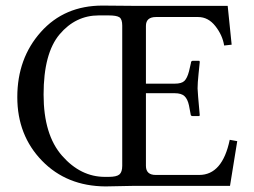

<svg xmlns="http://www.w3.org/2000/svg" viewBox="-20 -666 909 688"><path d="M356 -32.2H369.1Q397.9 -32.2 408 -41Q418 -49.8 418 -71.8V-574.2Q418 -597.2 408 -604Q397.9 -610.8 369.1 -610.8H334Q251 -610.8 193.6 -543Q136.2 -475.1 136.2 -327.1Q136.2 -183.1 202.6 -107.7Q269 -32.2 356 -32.2ZM357.9 2Q218.8 1 130.4 -90.1Q42 -181.2 42 -317.9Q42 -457 126.5 -551.5Q210.9 -646 347.2 -646Q417 -645 460.9 -645H539.1H795.9L810.1 -505.9L783.2 -502.9Q777.3 -540 751.7 -572.5Q726.1 -605 689.9 -605H539.1Q502.9 -605 502.9 -573.2V-366.2H606Q630.9 -366.2 640.9 -376.2Q650.9 -386.2 657.2 -410.2L664.1 -439.9Q664.1 -447.8 670.9 -448.2H692.9Q695.8 -448.2 695.8 -443.8Q694.8 -432.6 691.4 -400.4Q688 -368.2 688 -349.1Q688 -337.9 695.8 -252.9L693.8 -250H670.9Q663.1 -250 663.1 -256.8L657.2 -288.1Q652.3 -311 641.1 -321.5Q629.9 -332 606 -332H502.9V-71.8Q502.9 -38.6 539.1 -39.1H693.8Q776.9 -39.1 803.2 -165L830.1 -160.2L804.2 0H460Z"/></svg>

Font: Linux Libertine
Style: Regular
Weight: 400
Designer: Philipp H. Poll
Foundry: Philipp H. Poll
Version: Version 5.3.0 ; ttfautohint (v0.9)